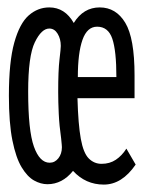

<svg xmlns="http://www.w3.org/2000/svg" viewBox="-20 -486 390 518"><path d="M260 12Q211 12 177 -25Q148 11 108 11Q90 11 72 1Q54 -9 38.5 -34.5Q23 -60 13.5 -107Q4 -154 4 -228Q4 -319 18.5 -371Q33 -423 57.5 -444.5Q82 -466 113 -466Q155 -466 179 -424Q205 -466 249 -466Q293 -466 318 -424.5Q343 -383 343 -283V-221H189Q191 -150 198 -111.5Q205 -73 219.5 -58.5Q234 -44 254 -44Q276 -44 292.5 -55Q309 -66 321 -85L346 -42Q309 12 260 12ZM190 -278H294Q294 -349 283 -381.5Q272 -414 242 -414Q215 -414 202.5 -378.5Q190 -343 190 -278ZM114 -47Q128 -47 137.5 -59Q147 -71 147 -89Q147 -91 146.5 -96.5Q146 -102 145 -112Q140 -147 138.5 -179Q137 -211 137 -238Q137 -296 140.5 -325.5Q144 -355 144 -362Q144 -381 135.5 -395Q127 -409 113 -409Q92 -409 74 -372Q56 -335 56 -239Q56 -134 71.5 -90.5Q87 -47 114 -47Z"/></svg>

Font: Inconsolata ExtraCondensed
Style: Regular
Weight: 400
Width: 2
Monospace: yes
Designer: Raph Levien, Cyreal, Brenton Simpson
Foundry: Raph Levien, Cyreal, Google
Version: Version 3.000; ttfautohint (v1.8.2.53-6de2)